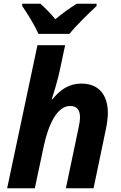

<svg xmlns="http://www.w3.org/2000/svg" viewBox="-20 -1000 644 1020"><path d="M184 -820H349C384 -864 453 -931 493 -968V-980H387C348 -955 313 -930 274 -898C251 -926 218 -960 195 -980H98V-968C125 -929 164 -867 184 -820ZM18 0H165L213 -226C238 -342 285 -437 352 -437C387 -437 405 -418 405 -377C405 -361 402 -341 397 -319L330 0H477L542 -311C549 -344 553 -375 553 -399C553 -495 506 -556 412 -556C347 -556 299 -523 259 -473H255C268 -513 289 -583 298 -628L326 -760H179Z"/></svg>

Font: Noto Sans
Style: Bold Italic
Weight: 700
Italic angle: -12°
Designer: Monotype Design Team
Foundry: Monotype Imaging Inc.
Version: Version 2.013